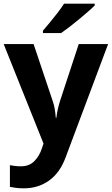

<svg xmlns="http://www.w3.org/2000/svg" viewBox="-20 -786 609 1046"><path d="M0 -546H163L266 -239Q274 -217 278 -193.5Q282 -170 284 -144H287Q290 -170 295.5 -193.5Q301 -217 308 -239L409 -546H569L338 70Q307 155 247.5 197.5Q188 240 110 240Q85 240 66.5 237.5Q48 235 34 232V114Q45 116 60.5 118Q76 120 93 120Q140 120 167.5 91.5Q195 63 208 23L217 -4ZM496 -756Q482 -742 459 -722Q436 -702 409.5 -680Q383 -658 357.5 -638.5Q332 -619 313 -606H214V-619Q230 -638 251.5 -663.5Q273 -689 294 -716.5Q315 -744 329 -766H496Z"/></svg>

Font: Noto Sans Tamil
Style: Bold
Weight: 700
Designer: Jelle Bosma - Monotype Design Team
Foundry: Monotype Imaging Inc.
Version: Version 2.004; ttfautohint (v1.8.4.7-5d5b)